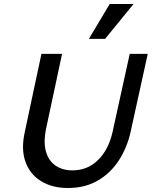

<svg xmlns="http://www.w3.org/2000/svg" viewBox="-20 -927 758 959"><path d="M319 12Q241 12 185.5 -22Q130 -56 107.5 -118Q85 -180 103 -264L187 -658H290L211 -288Q196 -217 209.5 -170Q223 -123 258 -99.5Q293 -76 341 -76Q417 -76 469.5 -127.5Q522 -179 542 -267L628 -658H718L633 -271Q615 -189 573 -125Q531 -61 467.5 -24.5Q404 12 319 12ZM424 -733 528 -907H647L505 -733Z"/></svg>

Font: Ysabeau SemiBold
Style: Italic
Weight: 600
Italic angle: -12°
Designer: Christian Thalmann (Catharsis Fonts)
Version: Version 2.002